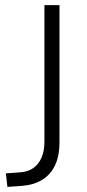

<svg xmlns="http://www.w3.org/2000/svg" viewBox="-20 -725 340 752"><path d="M9 7 3 -46 59 -50Q89 -52 110 -66.5Q131 -81 142.5 -107Q154 -133 154 -170V-705H213V-167Q213 -115 196 -78.5Q179 -42 146.5 -21.5Q114 -1 67 3Z"/></svg>

Font: Nunito Sans 10pt Condensed Light
Style: Regular
Weight: 300
Width: 3
Designer: Vernon Adams
Foundry: Vernon Adams
Version: Version 3.101;gftools[0.9.27]